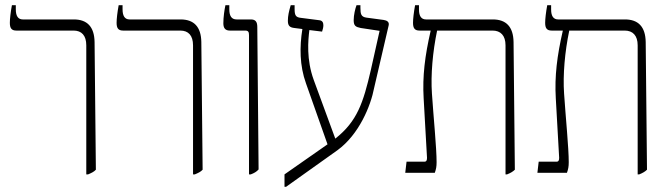

<svg xmlns="http://www.w3.org/2000/svg" viewBox="-20 -667 2579 741"><path d="M313 6H320C332 1 343 -4 350 -12L345 -505C344 -564 316 -592 265 -592H68C50 -592 41 -605 41 -631V-647H26C21 -620 18 -594 18 -579C18 -559 24 -549 43 -549H264C295 -549 313 -530 313 -492Z M725 6H732C744 1 755 -4 762 -12L757 -505C756 -564 728 -592 677 -592H480C462 -592 453 -605 453 -631V-647H438C433 -620 430 -594 430 -579C430 -559 436 -549 455 -549H676C707 -549 725 -530 725 -492Z M941 6H948C961 1 970 -4 978 -13L973 -563C973 -583 966 -592 948 -592H893C874 -592 865 -605 865 -631V-647H850C846 -628 842 -601 842 -577C842 -558 850 -549 867 -549H926C938 -549 941 -544 941 -531Z M1078 54H1084L1282 -87C1366 -148 1411 -259 1424 -328L1480 -569C1483 -582 1474 -588 1461 -590L1394 -599C1374 -602 1371 -612 1371 -637V-647H1356C1351 -634 1345 -609 1345 -589C1345 -567 1353 -563 1372 -559L1445 -548L1411 -396C1382 -271 1359 -199 1274 -132L1191 -358C1162 -437 1169 -511 1174 -551L1223 -545C1226 -555 1228 -561 1228 -570C1228 -581 1223 -588 1212 -589L1142 -598C1122 -600 1117 -607 1117 -632V-647H1102C1095 -623 1091 -606 1091 -587C1091 -569 1097 -561 1116 -559L1147 -555C1136 -487 1136 -414 1161 -345L1244 -110L1078 6Z M1544 0H1658C1663 -14 1665 -24 1665 -41C1665 -96 1653 -216 1647 -306C1642 -378 1650 -468 1667 -549H1881C1912 -549 1931 -530 1931 -492V6H1937C1950 1 1960 -5 1967 -12L1962 -505C1961 -564 1933 -592 1882 -592H1624C1606 -592 1597 -605 1597 -630V-647H1582C1577 -620 1574 -594 1574 -579C1574 -559 1580 -549 1599 -549H1642V-548C1620 -452 1610 -373 1615 -288L1628 -58C1628 -49 1626 -43 1618 -43H1549Z M2054 0H2168C2173 -14 2175 -24 2175 -41C2175 -96 2163 -216 2157 -306C2152 -378 2160 -468 2177 -549H2391C2422 -549 2441 -530 2441 -492V6H2447C2460 1 2470 -5 2477 -12L2472 -505C2471 -564 2443 -592 2392 -592H2134C2116 -592 2107 -605 2107 -630V-647H2092C2087 -620 2084 -594 2084 -579C2084 -559 2090 -549 2109 -549H2152V-548C2130 -452 2120 -373 2125 -288L2138 -58C2138 -49 2136 -43 2128 -43H2059Z"/></svg>

Font: Noto Serif Hebrew SemiCondensed ExtraLight
Style: Regular
Weight: 200
Width: 4
Designer: Monotype Design Team
Foundry: Monotype Imaging Inc.
Version: Version 2.004